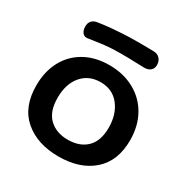

<svg xmlns="http://www.w3.org/2000/svg" viewBox="-159 -819 920 952"><g transform="rotate(30 301.0 -342.5)"><path d="M32 -249Q32 -328 64 -388.5Q96 -449 156 -483Q216 -517 297 -517Q377 -517 439.5 -483Q502 -449 536.5 -387.5Q571 -326 571 -245Q571 -126 498 -62Q425 2 303 2Q181 2 106.5 -62Q32 -126 32 -249ZM448 -246Q448 -322 409 -372Q370 -422 301 -422Q234 -422 194 -375Q154 -328 154 -249Q154 -170 194.5 -131.5Q235 -93 301 -93Q369 -93 408.5 -131.5Q448 -170 448 -246ZM96 -623Q96 -644 107 -656Q118 -668 138 -671Q209 -682 307 -686Q328 -687 368 -687L451 -686Q473 -686 486.5 -671.5Q500 -657 500 -635Q500 -615 487 -603.5Q474 -592 452 -592Q430 -592 414 -593Q362 -595 318 -595Q264 -595 225.5 -590.5Q187 -586 136 -578Q117 -575 106.5 -588.5Q96 -602 96 -623Z"/></g></svg>

Font: Mali SemiBold
Style: Regular
Weight: 600
Designer: Kitiyaporn Chalermlarp | Katatrad Aksorn Co.,Ltd.
Foundry: Cadson Demak Co.,Ltd.
Version: Version 1.000; ttfautohint (v1.6)